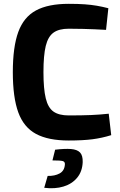

<svg xmlns="http://www.w3.org/2000/svg" viewBox="-20 -722 628 1003"><path d="M339 -702Q388 -702 422.5 -699.5Q457 -697 486 -692Q515 -687 546 -679L534 -566Q501 -568 473.5 -569Q446 -570 414.5 -571Q383 -572 339 -572Q288 -572 259.5 -551.5Q231 -531 219 -482Q207 -433 207 -345Q207 -258 219 -208.5Q231 -159 259.5 -139Q288 -119 339 -119Q408 -119 455 -121Q502 -123 548 -128L561 -16Q513 -1 463 5.5Q413 12 339 12Q232 12 168 -22.5Q104 -57 75.5 -135Q47 -213 47 -345Q47 -477 75.5 -555Q104 -633 168 -667.5Q232 -702 339 -702ZM268 60Q319 54 351 56.5Q383 59 398 74.5Q413 90 412 125Q410 174 383 206.5Q356 239 311.5 252.5Q267 266 211 259L229 197Q266 198 291.5 184Q317 170 319 137Q320 123 308 119.5Q296 116 254 116Z"/></svg>

Font: Exo 2
Style: Bold
Weight: 700
Designer: Natanael Gama
Foundry: Natanael Gama
Version: Version 2.010